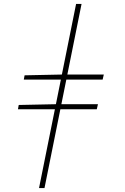

<svg xmlns="http://www.w3.org/2000/svg" viewBox="-20 -742 640 984"><path d="M180 222 370 -722H398L208 222ZM102 -334 106 -356 298 -360H512L506 -334ZM72 -182 76 -204 268 -208H482L476 -182Z"/></svg>

Font: Source Code Pro ExtraLight ExtraLight
Style: Italic
Weight: 250
Italic angle: -11°
Monospace: yes
Version: Version 1.016;hotconv 1.0.116;makeotfexe 2.5.65601